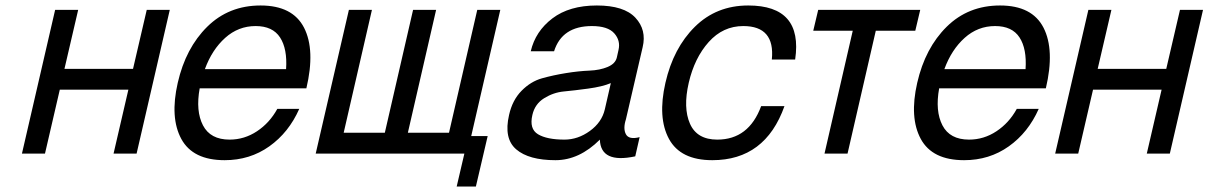

<svg xmlns="http://www.w3.org/2000/svg" viewBox="-20 -560 4406 700"><path d="M181 -524H265L215 -309H465L515 -524H599L478 0H394L448 -233H198L144 0H60Z M799 24Q683 24 641 -53.5Q599 -131 628 -258Q657 -385 735.5 -462.5Q814 -540 930 -540Q1047 -540 1088.5 -459Q1130 -378 1097 -238H1012H708Q693 -155 720 -103Q747 -51 817 -51Q871 -51 917 -81.5Q963 -112 991 -163H1071Q1033 -77 962 -26.5Q891 24 799 24ZM912 -465Q849 -465 801 -422Q753 -379 727 -308H1023Q1028 -382 1001 -423.5Q974 -465 912 -465Z M1673 0H1131L1252 -524H1336L1233 -76H1383L1486 -524H1570L1467 -76H1617L1720 -524H1804L1698 -64H1758L1715 120H1645Z M2312 -60 2296 10Q2170 37 2167 -51Q2092 24 2005 24Q1908 24 1862 -15.5Q1816 -55 1836 -141Q1848 -195 1881.5 -229Q1915 -263 1956 -274.5Q1997 -286 2043.5 -293.5Q2090 -301 2128.5 -302.5Q2167 -304 2195.5 -316Q2224 -328 2229 -351L2235 -378Q2243 -412 2219.5 -438.5Q2196 -465 2138 -465Q2029 -465 2000 -373H1915Q1932 -446 1994 -493Q2056 -540 2156 -540Q2255 -540 2296.5 -495.5Q2338 -451 2323 -388L2262 -125Q2251 -91 2262 -70.5Q2273 -50 2312 -60ZM2185 -161 2207 -257Q2176 -244 2124.5 -237Q2073 -230 2035.5 -226.5Q1998 -223 1964 -202Q1930 -181 1921 -141Q1909 -90 1941.5 -70.5Q1974 -51 2038 -51Q2087 -51 2130.5 -82.5Q2174 -114 2185 -161Z M2690 -465Q2616 -465 2564 -407Q2512 -349 2491 -258Q2470 -167 2495.5 -109Q2521 -51 2595 -51Q2710 -51 2755 -173H2840Q2770 24 2577 24Q2461 24 2419 -53.5Q2377 -131 2406 -258Q2435 -385 2513.5 -462.5Q2592 -540 2708 -540Q2908 -540 2879 -343H2794Q2806 -465 2690 -465Z M2963 -524H3335L3317 -448H3173L3070 0H2986L3089 -448H2945Z M3495 24Q3379 24 3337 -53.5Q3295 -131 3324 -258Q3353 -385 3431.5 -462.5Q3510 -540 3626 -540Q3743 -540 3784.5 -459Q3826 -378 3793 -238H3708H3404Q3389 -155 3416 -103Q3443 -51 3513 -51Q3567 -51 3613 -81.5Q3659 -112 3687 -163H3767Q3729 -77 3658 -26.5Q3587 24 3495 24ZM3608 -465Q3545 -465 3497 -422Q3449 -379 3423 -308H3719Q3724 -382 3697 -423.5Q3670 -465 3608 -465Z M3948 -524H4032L3982 -309H4232L4282 -524H4366L4245 0H4161L4215 -233H3965L3911 0H3827Z"/></svg>

Font: Miedinger
Style: Italic
Weight: 400
Italic angle: -13°
Version: Version 001.000